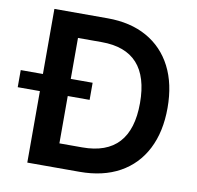

<svg xmlns="http://www.w3.org/2000/svg" viewBox="-115 -811 919 895"><g transform="rotate(10 345.0 -364.0)"><path d="M318.4 0H71.3V-727.5H323.2Q431.6 -727.5 509.5 -683.8Q587.4 -640.1 629.2 -558.8Q670.9 -477.5 670.9 -364.3Q670.9 -251 628.9 -169.2Q586.9 -87.4 508.1 -43.7Q429.2 0 318.4 0ZM203.1 -114.3H311.5Q540.5 -114.3 540.5 -364.3Q540.5 -613.3 315.4 -613.3H203.1ZM-33.7 -338.4V-419.4H306.6V-338.4Z"/></g></svg>

Font: Inter Semi Bold
Style: Regular
Weight: 600
Designer: Rasmus Andersson
Foundry: rsms
Version: Version 4.000;git-e0f93cc